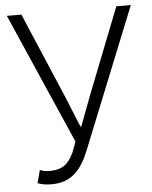

<svg xmlns="http://www.w3.org/2000/svg" viewBox="-53 -773 655 830"><g transform="rotate(-5 274.5 -358.0)"><path d="M139 13C222 13 267 -36 300 -118L546 -729H483L336 -355L287 -225H283L230 -355L71 -729H8L256 -162L239 -116C216 -67 189 -45 134 -45C116 -45 103 -48 92 -53L77 3C96 10 112 13 139 13Z"/></g></svg>

Font: Noto Sans CJK JP Light
Style: Regular
Weight: 300
Designer: Ryoko NISHIZUKA (kana & ideographs); Paul D. Hunt (Latin, Greek & Cyrillic); Wenlong ZHANG (bopomofo); Sandoll Communica
Foundry: Adobe Systems Incorporated
Version: Version 1.004;PS 1.004;hotconv 1.0.82;makeotf.lib2.5.63406